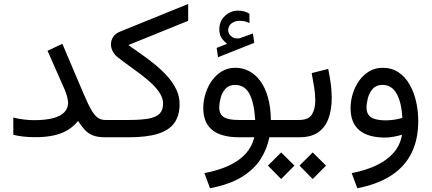

<svg xmlns="http://www.w3.org/2000/svg" viewBox="-20 -705 2216 986"><path d="M329.6 -177.7Q329.6 -148.4 310.3 -128.4Q291 -108.4 252.2 -98.1Q213.4 -87.9 154.3 -87.9Q129.4 -87.9 103.8 -91.1Q78.1 -94.2 48.3 -101.1V-12.7Q72.8 -6.8 100.1 -3.7Q127.4 -0.5 161.6 -0.5Q214.4 -0.5 255.1 -9.3Q295.9 -18.1 326.9 -36.6Q357.9 -55.2 380.9 -84Q398.9 -55.7 416.5 -37.1Q434.1 -18.6 458.3 -9.3Q482.4 0 521 0H541.5V-88.9H521Q500 -88.9 483.6 -99.4Q467.3 -109.9 450.4 -138.2Q433.6 -166.5 411.1 -219.2L300.3 -480L224.1 -444.3L310.5 -248.5Q318.4 -231 324 -210.7Q329.6 -190.4 329.6 -177.7Z M639.2 -473.6 946.3 -598.1V-684.6L595.2 -542Q571.8 -532.7 560.8 -514.9Q549.8 -497.1 549.8 -477.1Q549.8 -460 558.1 -442.9Q566.4 -425.8 582 -413.1Q610.8 -390.1 643.3 -366.9Q675.8 -343.8 706.5 -320.3Q737.3 -296.9 762.5 -272.7Q787.6 -248.5 802.5 -223.6Q817.4 -198.7 817.4 -172.9Q817.4 -139.6 799.6 -121.3Q781.7 -103 742.9 -95.9Q704.1 -88.9 640.6 -88.9H522V0H641.1Q731.9 0 789.6 -17.6Q847.2 -35.2 874.8 -72.8Q902.3 -110.4 902.3 -170.9Q902.3 -209 886.2 -243.7Q870.1 -278.3 842.5 -309.8Q814.9 -341.3 780.8 -369.6Q746.6 -397.9 710 -423.8Q673.3 -449.7 639.2 -473.6Z M1146.5 -480 1092.8 -459 1099.6 -411.1 1285.6 -484.9 1278.8 -533.2 1214.4 -509.8Q1212.9 -509.3 1211.7 -508.8Q1210.4 -508.3 1209.5 -508.3Q1182.1 -504.4 1167.2 -518.8Q1152.3 -533.2 1151.9 -548.3Q1151.9 -572.8 1169.7 -585.4Q1187.5 -598.1 1208.5 -598.1Q1219.7 -598.1 1232.9 -596.2Q1246.1 -594.2 1261.2 -586.4L1260.7 -634.8Q1247.1 -643.1 1232.7 -646.7Q1218.3 -650.4 1201.7 -650.4Q1164.6 -650.4 1135.5 -623.5Q1106.4 -596.7 1106.4 -554.7Q1106.4 -525.9 1118.2 -509.3Q1129.9 -492.7 1146.5 -480ZM1188.5 -356.9Q1149.4 -356.9 1118.9 -338.4Q1088.4 -319.8 1067.1 -289.3Q1045.9 -258.8 1034.9 -222.4Q1023.9 -186 1023.9 -149.9Q1023.9 -74.7 1070.1 -37.4Q1116.2 0 1209 0H1286.1Q1274.4 47.9 1241.9 84Q1209.5 120.1 1156.5 145Q1103.5 169.9 1029.8 184.1L1058.6 261.7Q1162.6 241.7 1225.6 201.4Q1288.6 161.1 1320.6 108.6Q1352.5 56.2 1363.3 0H1430.2V-88.9H1371.1Q1370.1 -154.8 1356 -204.8Q1341.8 -254.9 1316.9 -288.8Q1292 -322.8 1259.3 -339.8Q1226.6 -356.9 1188.5 -356.9ZM1204.1 -88.9Q1152.3 -88.9 1129.2 -103.8Q1106 -118.7 1106 -152.8Q1106 -174.8 1113 -201.9Q1120.1 -229 1137.9 -249Q1155.8 -269 1187 -269Q1210.4 -269 1228.5 -258.5Q1246.6 -248 1259.3 -226.1Q1272 -204.1 1279.8 -169.9Q1287.6 -135.7 1290.5 -88.9Z M1409.7 -88.9V0H1448.7V-88.9ZM1585.9 77.6 1518.1 145.5 1585.9 214.4 1654.3 145.5ZM1423.8 77.6 1356 145.5 1423.8 214.4 1492.2 145.5ZM1516.6 0Q1578.1 0 1614.7 -26.1Q1651.4 -52.2 1667.5 -98.1Q1683.6 -144 1683.6 -202.6Q1683.6 -236.8 1678.7 -274.4Q1673.8 -312 1665.5 -351.1L1580.6 -329.6Q1587.4 -293 1593.3 -256.8Q1599.1 -220.7 1599.1 -189Q1599.1 -145.5 1581.8 -117.2Q1564.5 -88.9 1515.6 -88.9H1437V0Z M2127.9 -83.5Q2127.9 -135.3 2116.7 -184.1Q2105.5 -232.9 2083 -272Q2060.5 -311 2026.1 -334Q1991.7 -356.9 1945.3 -356.9Q1906.2 -356.9 1875.5 -338.4Q1844.7 -319.8 1823.5 -289.3Q1802.2 -258.8 1791.3 -222.4Q1780.3 -186 1780.3 -149.9Q1780.3 -73.7 1825.4 -36.1Q1870.6 1.5 1958.5 1.5Q1977.1 1.5 2001.5 -2.9Q2025.9 -7.3 2044.4 -13.2Q2036.6 37.1 2003.9 76.4Q1971.2 115.7 1916.3 142.6Q1861.3 169.4 1786.1 184.1L1814.9 261.7Q1918.9 241.7 1988.5 196.5Q2058.1 151.4 2093 81.3Q2127.9 11.2 2127.9 -83.5ZM1960.9 -86.9Q1911.1 -86.9 1886.7 -102.1Q1862.3 -117.2 1862.3 -152.8Q1862.3 -174.8 1869.4 -201.9Q1876.5 -229 1894.3 -249Q1912.1 -269 1944.3 -269Q1967.8 -269 1985.6 -258.1Q2003.4 -247.1 2016.1 -225.3Q2028.8 -203.6 2036.4 -172.1Q2043.9 -140.6 2046.4 -99.6Q2025.4 -93.3 2003.4 -90.1Q1981.4 -86.9 1960.9 -86.9Z"/></svg>

Font: Vazirmatn NL
Style: Regular
Weight: 400
Designer: Saber Rastikerdar
Foundry: Saber Rastikerdar
Version: Version 33.003